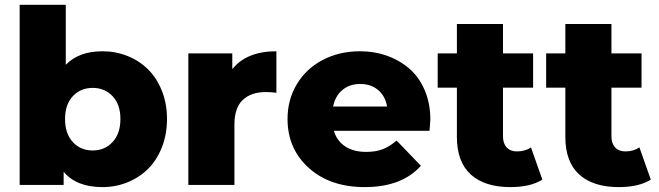

<svg xmlns="http://www.w3.org/2000/svg" viewBox="-20 -762 2713 791"><path d="M401.9 8.8Q294.9 8.8 242.2 -54.2V0H61V-742.2H251V-495.1Q305.2 -550.8 401.9 -550.8Q457 -550.8 505.6 -531.2Q554.2 -511.7 590.1 -476.1Q626 -440.4 647 -387.7Q668 -335 668 -272Q668 -208.5 647 -155.3Q626 -102.1 590.1 -66.4Q554.2 -30.8 505.6 -11Q457 8.8 401.9 8.8ZM476.1 -272Q476.1 -331.5 443.8 -365.7Q411.6 -399.9 361.8 -399.9Q312 -399.9 280 -365.7Q248 -331.5 248 -272Q248 -211.4 280 -176.8Q312 -142.1 361.8 -142.1Q411.6 -142.1 443.8 -176.8Q476.1 -211.4 476.1 -272Z M755.9 0V-542H937V-477.1Q996.1 -550.8 1118.7 -550.8V-379.9Q1093.3 -382.8 1075.7 -382.8Q1014.6 -382.8 980.2 -350.3Q945.8 -317.9 945.8 -249V0Z M1482.9 8.8Q1339.8 8.8 1252.2 -70.1Q1164.6 -148.9 1164.6 -272Q1164.6 -352.1 1203.4 -416Q1242.2 -480 1310.3 -515.4Q1378.4 -550.8 1462.9 -550.8Q1523.4 -550.8 1575.9 -531.7Q1628.4 -512.7 1668 -477.8Q1707.5 -442.9 1730.2 -389.2Q1752.9 -335.4 1752.9 -270Q1752.9 -261.7 1751.2 -244.1Q1749.5 -226.6 1749.5 -223.1H1355.5Q1367.7 -181.6 1402.1 -158.9Q1436.5 -136.2 1488.8 -136.2Q1527.8 -136.2 1556.6 -147.2Q1585.4 -158.2 1613.8 -183.1L1713.9 -79.1Q1635.7 8.8 1482.9 8.8ZM1352.5 -323.2H1574.7Q1567.4 -366.2 1537.8 -391.1Q1508.3 -416 1463.9 -416Q1419.9 -416 1390.4 -391.1Q1360.8 -366.2 1352.5 -323.2Z M2082.5 8.8Q1976.6 8.8 1919.4 -43.2Q1862.3 -95.2 1862.3 -198.2V-400.9H1783.2V-542H1862.3V-663.1H2052.2V-542H2176.3V-400.9H2052.2V-200.2Q2052.2 -170.9 2067.6 -154.5Q2083 -138.2 2109.4 -138.2Q2143.6 -138.2 2167.5 -154.8L2214.4 -22Q2165.5 8.8 2082.5 8.8Z M2529.3 8.8Q2423.3 8.8 2366.2 -43.2Q2309.1 -95.2 2309.1 -198.2V-400.9H2230V-542H2309.1V-663.1H2499V-542H2623V-400.9H2499V-200.2Q2499 -170.9 2514.4 -154.5Q2529.8 -138.2 2556.2 -138.2Q2590.3 -138.2 2614.3 -154.8L2661.1 -22Q2612.3 8.8 2529.3 8.8Z"/></svg>

Font: Montserrat ExtraBold
Style: Regular
Weight: 800
Designer: Julieta Ulanovsky
Foundry: Julieta Ulanovsky
Version: Version 9.000